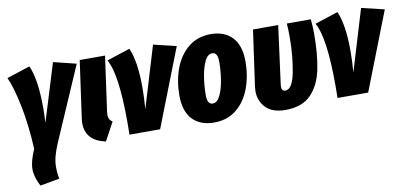

<svg xmlns="http://www.w3.org/2000/svg" viewBox="-72 -786 2648 1246"><g transform="rotate(-10 1252.5 -163.0)"><path d="M211 -268Q211 -223 208 -170L325 -550L475 -513L264 -27Q244 21 235 55.5Q226 90 226 126Q226 165 234 202L106 225Q73 164 73 111Q73 60 107 -17Q99 -176 73 -304Q47 -432 16 -499L169 -549Q211 -458 211 -268Z M615 -174Q613 -158 613 -152Q613 -135 619 -123.5Q625 -112 639 -103L574 17Q443 -10 443 -127Q443 -143 446 -161L498 -533H665Z M868 -286Q868 -223 862 -145L984 -549L1134 -513L934 0H732Q733 -28 733 -80Q733 -400 675 -499L828 -549Q868 -460 868 -286Z M1095 -194Q1095 -289 1125 -370.5Q1155 -452 1216 -501.5Q1277 -551 1364 -551Q1454 -551 1505 -497Q1556 -443 1556 -338Q1556 -243 1526 -161.5Q1496 -80 1435.5 -31Q1375 18 1288 18Q1197 18 1146 -35.5Q1095 -89 1095 -194ZM1388 -364Q1388 -397 1379 -412Q1370 -427 1352 -427Q1321 -427 1301.5 -384.5Q1282 -342 1273 -282.5Q1264 -223 1264 -169Q1264 -135 1273 -120Q1282 -105 1300 -105Q1330 -105 1350 -147.5Q1370 -190 1379 -250.5Q1388 -311 1388 -364Z M2026 -442Q2026 -300 2005 -200.5Q1984 -101 1925.5 -41.5Q1867 18 1758 18Q1672 18 1629 -26.5Q1586 -71 1586 -136Q1586 -146 1588 -164L1640 -533H1806L1756 -156Q1754 -142 1754 -136Q1754 -106 1778 -106Q1825 -106 1845.5 -213.5Q1866 -321 1866 -442Q1866 -491 1863 -533H2021Q2026 -478 2026 -442Z M2239 -286Q2239 -223 2233 -145L2355 -549L2505 -513L2305 0H2103Q2104 -28 2104 -80Q2104 -400 2046 -499L2199 -549Q2239 -460 2239 -286Z"/></g></svg>

Font: Fira Sans Extra Condensed ExtraBold
Style: Italic
Weight: 800
Width: 3
Italic angle: -8°
Designer: Carrois Corporate & Edenspiekermann AG
Foundry: Carrois Corporate GbR & Edenspiekermann AG
Version: Version 4.203